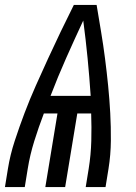

<svg xmlns="http://www.w3.org/2000/svg" viewBox="-29 -755 549 775"><path d="M-9 0 3 -74Q12 -130 30.5 -186.5Q49 -243 70 -298.5Q91 -354 115.5 -409Q140 -464 165 -518.5Q190 -573 216 -627Q242 -681 269 -735H361Q370 -681 379 -627Q388 -573 395 -518.5Q402 -464 407.5 -409Q413 -354 416 -298.5Q419 -243 418.5 -186.5Q418 -130 409 -74L397 0H317L329 -74Q338 -130 339.5 -186Q341 -242 339 -297H283L234 0H154L203 -297H148Q127 -242 109.5 -186Q92 -130 83 -74L71 0ZM337 -368Q332 -444 324.5 -520.5Q317 -597 307 -672Q272 -597 238 -520.5Q204 -444 175 -368Z"/></svg>

Font: Iosevka Term Curly Medium
Style: Italic
Weight: 500
Italic angle: -9°
Designer: Belleve Invis
Foundry: Belleve Invis
Version: Version 32.3.0